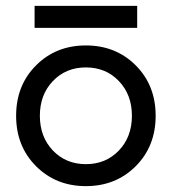

<svg xmlns="http://www.w3.org/2000/svg" viewBox="-20 -625 586 655"><path d="M98 -530V-605H448V-530ZM160.5 -348.5Q116 -302 116 -230Q116 -158 160.5 -111.5Q205 -65 273 -65Q341 -65 385.5 -111.5Q430 -158 430 -230Q430 -302 385.5 -348.5Q341 -395 273 -395Q205 -395 160.5 -348.5ZM103 -58Q35 -126 35 -230Q35 -334 103 -402Q171 -470 273 -470Q375 -470 443 -402Q511 -334 511 -230Q511 -126 443 -58Q375 10 273 10Q171 10 103 -58Z"/></svg>

Font: renner_400book
Style: Book
Weight: 400
Version: Version 003.000 ; ttfautohint (v0.97) -l 8 -r 50 -G 200 -x 1